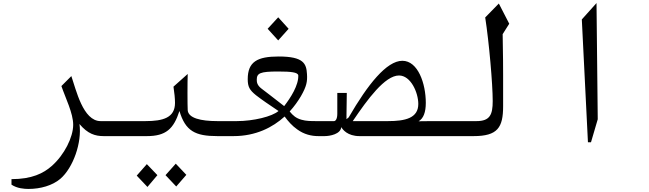

<svg xmlns="http://www.w3.org/2000/svg" viewBox="-20 -889 4240 1254"><path d="M166 345C244 345 322 323 374 279C458 207 516 41 499 -79C553 -15 601 0 657 0H700V-98H637C522 -98 477 -303 446 -392L381 -327C408 -248 458 -150 458 -74C458 7 400 123 318 195C264 243 188 281 55 281V317C92 342 139 345 166 345Z M1400 -98C1290 -98 1210 -118 1206 -169C1204 -200 1204 -358 1206 -406L1113 -323C1119 -283 1123 -247 1123 -217C1123 -120 1045 -98 930 -98H700V0H939C1064 0 1114 -47 1152 -164C1191 -33 1255 0 1400 0ZM1131 329 1197 253 1128 180 1061 255ZM943 332 1008 255 939 183 873 258Z M1865 -701 1797 -776 1728 -701 1797 -625ZM2048 -98C2013 -98 1979 -98 1949 -107C1913 -117 1893 -135 1872 -161C1902 -194 1926 -228 1945 -260C1983 -326 1988 -357 1985 -405C1981 -473 1964 -520 1800 -520C1661 -520 1598 -486 1598 -372C1598 -322 1610 -301 1652 -267C1696 -233 1731 -210 1799 -164C1758 -128 1635 -98 1527 -98H1400V0H1505C1651 0 1761 -57 1839 -128C1861 -98 1888 -67 1921 -44C1966 -11 2014 0 2060 0H2100V-98ZM1687 -311C1660 -332 1657 -351 1657 -368C1657 -411 1678 -422 1796 -422C1886 -422 1921 -416 1928 -399C1932 -333 1877 -249 1836 -196C1743 -268 1727 -281 1687 -311Z M2714 -97C2746 -115 2761 -157 2761 -217C2761 -343 2710 -492 2608 -492C2505 -492 2382 -337 2259 -125C2256 -119 2247 -114 2241 -111C2244 -115 2243 -123 2243 -138L2245 -282H2183V-146C2183 -111 2171 -98 2162 -98H2100V0C2135 0 2205 -13 2209 -59C2217 -44 2249 0 2328 0H2800V-98ZM2514 -98H2284C2380 -240 2494 -396 2586 -396C2663 -396 2712 -284 2712 -210C2712 -117 2626 -98 2514 -98Z M2800 0H3073C3230 0 3266 -56 3266 -195V-397C3266 -549 3263 -608 3263 -666L3306 -734L3238 -866L3149 -775C3174 -614 3198 -341 3198 -229C3198 -140 3180 -98 3092 -98H2800Z M3820 40H3840L3884 -110L3876 -869L3780 -762Z"/></svg>

Font: Kawkab Mono Light
Style: Bold
Weight: 400
Monospace: yes
Designer: Abdullah Arif
Foundry: Abdullah Arif
Version: Version 1.000;PS 000.500;hotconv 1.0.88;makeotf.lib2.5.64775